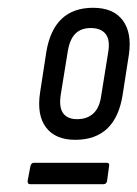

<svg xmlns="http://www.w3.org/2000/svg" viewBox="-20 -683 353 493"><path d="M173 -324Q122 -324 98 -356Q74 -388 83 -446L99 -550Q118 -663 219 -663Q271 -663 295 -631Q319 -599 311 -543L295 -440Q277 -324 173 -324ZM58 -210Q50 -210 51 -219L58 -256Q60 -265 67 -265H254Q262 -265 260 -256L255 -219Q254 -210 245 -210ZM178 -377Q204 -377 220 -392Q236 -407 240 -438L258 -550Q263 -581 251 -596Q239 -611 213 -611Q188 -611 173.5 -596.5Q159 -582 154 -551L136 -440Q131 -408 142 -392.5Q153 -377 178 -377Z"/></svg>

Font: Sofia Sans Condensed
Style: Italic
Weight: 400
Italic angle: -9°
Designer: Botio Nikoltchev, Ani Petrova
Foundry: lettersoup
Version: Version 4.101